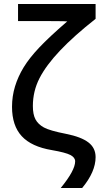

<svg xmlns="http://www.w3.org/2000/svg" viewBox="-20 -732 537 958"><path d="M70 -627V-712H457V-638Q349 -553 279.5 -479.5Q210 -406 177 -341.5Q144 -277 144 -203Q144 -161 157 -136.5Q170 -112 199 -96Q228 -80 310 -64Q385 -49 421 -21.5Q457 6 457 52Q457 125 390 206H283Q355 118 355 73Q355 54 331.5 41.5Q308 29 239 17Q137 0 88.5 -52.5Q40 -105 40 -199Q40 -252 55 -301Q70 -350 98 -396Q126 -442 175.5 -494.5Q225 -547 314 -624Q331 -627 198 -627Z"/></svg>

Font: AtCorfu Sans
Style: AtCorfu Sans Regular
Weight: 400
Designer: Kostas Teopoulos
Foundry: Kostas Teopoulos
Version: Version 1.00 July 8, 2025, initial release